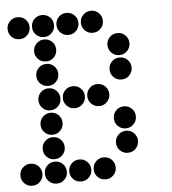

<svg xmlns="http://www.w3.org/2000/svg" viewBox="-51 -742 701 783"><g transform="rotate(-5 300.0 -350.0)"><path d="M49 -695Q31 -695 18 -682Q5 -669 5 -651V-649Q5 -631 18 -618Q31 -605 49 -605H51Q69 -605 82 -618Q95 -631 95 -649V-651Q95 -669 82 -682Q69 -695 51 -695ZM149 -695Q131 -695 118 -682Q105 -669 105 -651V-649Q105 -631 118 -618Q131 -605 149 -605H151Q169 -605 182 -618Q195 -631 195 -649V-651Q195 -669 182 -682Q169 -695 151 -695ZM249 -695Q231 -695 218 -682Q205 -669 205 -651V-649Q205 -631 218 -618Q231 -605 249 -605H251Q269 -605 282 -618Q295 -631 295 -649V-651Q295 -669 282 -682Q269 -695 251 -695ZM349 -695Q331 -695 318 -682Q305 -669 305 -651V-649Q305 -631 318 -618Q331 -605 349 -605H351Q369 -605 382 -618Q395 -631 395 -649V-651Q395 -669 382 -682Q369 -695 351 -695ZM149 -595Q131 -595 118 -582Q105 -569 105 -551V-549Q105 -531 118 -518Q131 -505 149 -505H151Q169 -505 182 -518Q195 -531 195 -549V-551Q195 -569 182 -582Q169 -595 151 -595ZM449 -595Q431 -595 418 -582Q405 -569 405 -551V-549Q405 -531 418 -518Q431 -505 449 -505H451Q469 -505 482 -518Q495 -531 495 -549V-551Q495 -569 482 -582Q469 -595 451 -595ZM149 -495Q131 -495 118 -482Q105 -469 105 -451V-449Q105 -431 118 -418Q131 -405 149 -405H151Q169 -405 182 -418Q195 -431 195 -449V-451Q195 -469 182 -482Q169 -495 151 -495ZM449 -495Q431 -495 418 -482Q405 -469 405 -451V-449Q405 -431 418 -418Q431 -405 449 -405H451Q469 -405 482 -418Q495 -431 495 -449V-451Q495 -469 482 -482Q469 -495 451 -495ZM149 -395Q131 -395 118 -382Q105 -369 105 -351V-349Q105 -331 118 -318Q131 -305 149 -305H151Q169 -305 182 -318Q195 -331 195 -349V-351Q195 -369 182 -382Q169 -395 151 -395ZM249 -395Q231 -395 218 -382Q205 -369 205 -351V-349Q205 -331 218 -318Q231 -305 249 -305H251Q269 -305 282 -318Q295 -331 295 -349V-351Q295 -369 282 -382Q269 -395 251 -395ZM349 -395Q331 -395 318 -382Q305 -369 305 -351V-349Q305 -331 318 -318Q331 -305 349 -305H351Q369 -305 382 -318Q395 -331 395 -349V-351Q395 -369 382 -382Q369 -395 351 -395ZM149 -295Q131 -295 118 -282Q105 -269 105 -251V-249Q105 -231 118 -218Q131 -205 149 -205H151Q169 -205 182 -218Q195 -231 195 -249V-251Q195 -269 182 -282Q169 -295 151 -295ZM449 -295Q431 -295 418 -282Q405 -269 405 -251V-249Q405 -231 418 -218Q431 -205 449 -205H451Q469 -205 482 -218Q495 -231 495 -249V-251Q495 -269 482 -282Q469 -295 451 -295ZM149 -195Q131 -195 118 -182Q105 -169 105 -151V-149Q105 -131 118 -118Q131 -105 149 -105H151Q169 -105 182 -118Q195 -131 195 -149V-151Q195 -169 182 -182Q169 -195 151 -195ZM449 -195Q431 -195 418 -182Q405 -169 405 -151V-149Q405 -131 418 -118Q431 -105 449 -105H451Q469 -105 482 -118Q495 -131 495 -149V-151Q495 -169 482 -182Q469 -195 451 -195ZM49 -95Q31 -95 18 -82Q5 -69 5 -51V-49Q5 -31 18 -18Q31 -5 49 -5H51Q69 -5 82 -18Q95 -31 95 -49V-51Q95 -69 82 -82Q69 -95 51 -95ZM149 -95Q131 -95 118 -82Q105 -69 105 -51V-49Q105 -31 118 -18Q131 -5 149 -5H151Q169 -5 182 -18Q195 -31 195 -49V-51Q195 -69 182 -82Q169 -95 151 -95ZM249 -95Q231 -95 218 -82Q205 -69 205 -51V-49Q205 -31 218 -18Q231 -5 249 -5H251Q269 -5 282 -18Q295 -31 295 -49V-51Q295 -69 282 -82Q269 -95 251 -95ZM349 -95Q331 -95 318 -82Q305 -69 305 -51V-49Q305 -31 318 -18Q331 -5 349 -5H351Q369 -5 382 -18Q395 -31 395 -49V-51Q395 -69 382 -82Q369 -95 351 -95Z"/></g></svg>

Font: Doto Black Rounded Black
Style: Regular
Weight: 900
Monospace: yes
Version: Version 1.000